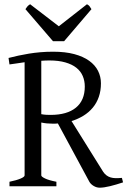

<svg xmlns="http://www.w3.org/2000/svg" viewBox="-20 -872 601 899"><path d="M24.4 0V-21Q57.6 -27.8 76.4 -35.9Q95.2 -43.9 95.2 -50.8V-580.6Q78.1 -578.1 60.3 -575.4Q42.5 -572.8 24.4 -570.3L20 -600.6Q43 -606.4 66.4 -611.6Q89.8 -616.7 115.2 -620.8Q140.6 -625 168.7 -627.4Q196.8 -629.9 229 -629.9Q285.6 -629.9 327.6 -618.7Q369.6 -607.4 397.5 -587.4Q425.3 -567.4 439 -540.3Q452.6 -513.2 452.6 -481.9Q452.6 -446.8 442.6 -418.2Q432.6 -389.6 414.3 -367.7Q396 -345.7 370.6 -330.1Q345.2 -314.5 314.9 -305.2L462.9 -67.9Q470.2 -57.1 478.8 -50.8Q487.3 -44.4 497.8 -41.3Q508.3 -38.1 521.2 -37.8Q534.2 -37.6 550.8 -39.1L556.2 -18.1Q523.9 -7.3 494.9 -0.2Q465.8 6.8 446.8 6.8Q432.6 6.8 419.2 -1Q405.8 -8.8 398.9 -20L251 -293.9Q244.6 -293 238.3 -293H225.1Q212.4 -293 199.7 -294.2Q187 -295.4 173.3 -298.3V-50.8Q173.3 -44.9 190.9 -36.4Q208.5 -27.8 244.1 -21V0ZM210.9 -588.9Q192.4 -588.9 173.3 -587.4V-337.4Q186.5 -335 196.3 -334.5Q206.1 -334 216.8 -334Q293.9 -334 335.4 -367.9Q377 -401.9 377 -466.8Q377 -493.7 367.4 -516.1Q357.9 -538.6 337.6 -554.7Q317.4 -570.8 285.9 -579.8Q254.4 -588.9 210.9 -588.9ZM280.3 -679.2H228L99.1 -829.1Q102.5 -834 105 -837.4Q107.4 -840.8 109.6 -843.3Q111.8 -845.7 114.5 -847.7Q117.2 -849.6 121.1 -852.1L255.4 -749L387.2 -852.1Q395.5 -847.7 398.9 -843.3Q402.3 -838.9 408.2 -829.1Z"/></svg>

Font: Noto Serif Devanagari
Style: Bold
Weight: 700
Designer: Monotype Design Team
Foundry: Monotype Imaging Inc.
Version: Version 1.01